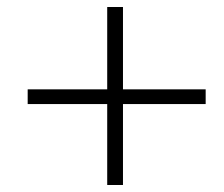

<svg xmlns="http://www.w3.org/2000/svg" viewBox="-20 -529 640 548"><path d="M286 -509H331V-274H567V-232H331V-1H286V-232H59V-274H286Z"/></svg>

Font: Afta sans
Style: Regular
Weight: 400
Designer: par.qink
Foundry: Oriol Esparraguera Font
Version: Version 1.000